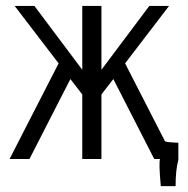

<svg xmlns="http://www.w3.org/2000/svg" viewBox="-20 -535 632 646"><path d="M256.8 0V-217.3L216.8 -269L79.1 0H12.2L177.2 -321.8L29.3 -515.1H95.7L256.8 -300.3V-515.1H321.3V-300.3L482.4 -515.1H548.8L400.9 -321.8Q400.9 -321.8 534.7 -60.5Q536.6 -56.6 569.3 -55.2L580.1 -54.7V2.9Q570.8 36.1 570.8 91.3H521Q513.7 10.3 518.6 0H499L361.3 -269L321.3 -217.3V0Z"/></svg>

Font: News Cycle
Style: Regular
Weight: 500
Version: Version 0.5.2